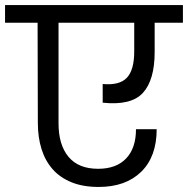

<svg xmlns="http://www.w3.org/2000/svg" viewBox="-47 -760 745 761"><path d="M-27 -740H678V-670H566V-554Q566 -443 519.5 -392Q473 -341 360 -353V-427Q427 -421 456 -452Q485 -483 485 -556V-670H185V-271Q185 -186 224.5 -138.5Q264 -91 342 -91Q414 -91 453 -132Q492 -173 492 -248H574Q574 -139 512.5 -79Q451 -19 344 -19Q282 -19 236.5 -37.5Q191 -56 161.5 -89.5Q132 -123 117.5 -169.5Q103 -216 103 -273L102 -670H-27Z"/></svg>

Font: Poppins
Style: Regular
Weight: 400
Designer: Ninad Kale (Devanagari), Jonny Pinhorn (Latin)
Foundry: Indian Type Foundry
Version: Version 3.002 2017